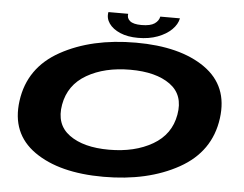

<svg xmlns="http://www.w3.org/2000/svg" viewBox="-56 -891 1230 968"><g transform="rotate(5 559.5 -407.0)"><path d="M501 7Q277.5 7 150.8 -82.2Q24 -171.5 46.5 -337.5Q69.5 -508 226 -594.5Q382.5 -681 606.2 -681Q830 -681 956.5 -592Q1083 -503 1060.5 -337.5Q1037.5 -167 881.2 -80Q725 7 501 7ZM517 -131.5Q647 -131.5 737.5 -184Q828 -236.5 845.5 -337.5Q863.5 -438.5 791.8 -490.5Q720 -542.5 590 -542.5Q460 -542.5 370 -490.5Q280 -438.5 262 -337.5Q244 -236.5 315.8 -184Q387.5 -131.5 517 -131.5ZM614 -706Q561 -706 523 -722.2Q485 -738.5 466.5 -765Q448 -791.5 454 -822.5H554Q550 -800.5 567.2 -786.2Q584.5 -772 625.5 -772Q670.5 -772 691.5 -786.5Q712.5 -801 716.5 -822.5H816Q810 -791.5 783 -765Q756 -738.5 712.5 -722.2Q669 -706 614 -706Z"/></g></svg>

Font: Anybody UltraExpanded Regular
Style: Bold Italic
Weight: 700
Width: 9
Italic angle: -10°
Designer: Tyler Finck
Foundry: Etcetera Type Company
Version: Version 1.010; ttfautohint (v1.8.3) -l 8 -r 50 -G 200 -x 14 